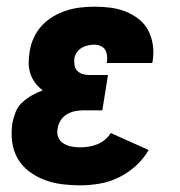

<svg xmlns="http://www.w3.org/2000/svg" viewBox="-20 -548 540 576"><path d="M220 8Q192 8 165 4.5Q138 1 113 -8.5Q88 -18 67 -34Q46 -50 33 -72.5Q20 -95 16.5 -122.5Q13 -150 17 -178Q20 -194 26.5 -211Q33 -228 46.5 -240.5Q60 -253 76 -262Q92 -271 108 -277Q95 -287 85.5 -299.5Q76 -312 71 -327.5Q66 -343 66 -359.5Q66 -376 69 -393Q72 -414 81 -434Q90 -454 105 -470.5Q120 -487 139.5 -498.5Q159 -510 179.5 -516.5Q200 -523 221.5 -525.5Q243 -528 263 -528Q288 -528 311.5 -525Q335 -522 356.5 -513.5Q378 -505 396 -491Q414 -477 424.5 -457Q435 -437 438.5 -413.5Q442 -390 438 -366L437 -359H300L301 -362Q302 -371 301 -381Q300 -391 295.5 -398.5Q291 -406 282 -410Q273 -414 263 -414Q254 -414 244.5 -412Q235 -410 226 -405Q217 -400 211 -391.5Q205 -383 203 -373Q202 -363 203.5 -353Q205 -343 211.5 -336Q218 -329 227.5 -326Q237 -323 247 -323H304L287 -217H230Q218 -217 205 -214.5Q192 -212 180.5 -205Q169 -198 162 -187Q155 -176 153 -163Q150 -149 154.5 -137Q159 -125 170 -118Q181 -111 194 -108.5Q207 -106 221 -106Q233 -106 246 -108Q259 -110 271.5 -115Q284 -120 295 -129Q306 -138 312 -149L426 -98Q411 -72 387.5 -50.5Q364 -29 336 -15.5Q308 -2 278.5 3Q249 8 220 8Z"/></svg>

Font: Iosevka Curly Slab Heavy
Style: Italic
Weight: 900
Italic angle: -9°
Monospace: yes
Designer: Belleve Invis
Foundry: Belleve Invis
Version: Version 22.1.2; ttfautohint (v1.8.4)